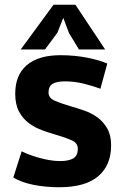

<svg xmlns="http://www.w3.org/2000/svg" viewBox="-20 -772 523 807"><path d="M71 -136Q85 -129 103.5 -122Q122 -115 143.5 -109Q165 -103 187.5 -99Q210 -95 233 -95Q268 -95 287.5 -106Q307 -117 307 -147Q307 -171 281 -182.5Q255 -194 217 -205Q189 -213 158.5 -224Q128 -235 102.5 -253.5Q77 -272 60.5 -302Q44 -332 44 -378Q44 -457 93 -498.5Q142 -540 234 -540Q294 -540 346.5 -529.5Q399 -519 431 -505L402 -399Q376 -409 335.5 -419.5Q295 -430 253 -430Q218 -430 201 -419.5Q184 -409 184 -383Q184 -360 210.5 -348.5Q237 -337 275 -326Q303 -318 333.5 -307.5Q364 -297 389 -279Q414 -261 430.5 -232.5Q447 -204 447 -161Q447 -77 392.5 -31Q338 15 229 15Q170 15 119 4.5Q68 -6 36 -26ZM205 -752H297L422 -564H312L270 -633L246 -697L221 -634L169 -564H67Z"/></svg>

Font: PT Sans Caption
Style: Bold
Weight: 700
Designer: A.Korolkova, O.Umpeleva, V.Yefimov
Foundry: ParaType Ltd
Version: Version 2.003W OFL